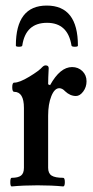

<svg xmlns="http://www.w3.org/2000/svg" viewBox="-20 -666 333 690"><path d="M37 -502Q37 -646 148 -646Q260 -646 260 -502Q260 -498 249 -498Q238 -498 237 -502Q224 -584 149 -584Q72 -584 60 -502Q59 -498 48 -498Q37 -498 37 -502ZM22 4Q17 4 17 -11.5Q17 -27 22 -27Q45 -27 55.5 -35Q66 -43 66 -63V-278Q66 -336 31 -336Q24 -336 24 -352.5Q24 -369 31 -369Q50 -369 85.5 -390.5Q121 -412 132 -425Q138 -431 144 -431Q155 -431 155 -421Q153 -383 153 -363L160 -360Q196 -425 239 -425Q261 -425 276 -410.5Q291 -396 291 -374Q291 -353 279 -337Q267 -321 253 -321Q232 -321 214 -338Q204 -349 193 -349Q176 -349 164.5 -320.5Q153 -292 153 -250V-63Q153 -43 165.5 -35Q178 -27 207 -27Q213 -27 213 -11.5Q213 4 207 4Q166 0 115 0Q65 0 22 4Z"/></svg>

Font: Junicode Cond Medium
Style: Regular
Weight: 500
Width: 3
Designer: Peter S. Baker
Version: Version 2.201